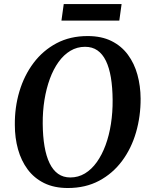

<svg xmlns="http://www.w3.org/2000/svg" viewBox="-20 -934 754 964"><path d="M320.5 10Q251.5 10 201.2 -15Q151 -40 118.8 -83.5Q86.5 -127 70.5 -184.2Q54.5 -241.5 54.5 -306.5Q53.5 -395 77.5 -475.2Q101.5 -555.5 148.5 -618Q195.5 -680.5 263.8 -716.8Q332 -753 420 -753Q489.5 -753 539.8 -728Q590 -703 622.2 -659.2Q654.5 -615.5 670 -559Q685.5 -502.5 686 -439.5Q686.5 -350.5 663 -269.5Q639.5 -188.5 592.8 -125.8Q546 -63 477.8 -26.5Q409.5 10 320.5 10ZM333 -43Q373 -43 406.5 -63.2Q440 -83.5 466 -120Q492 -156.5 510 -205.2Q528 -254 537 -312Q546 -370 545.5 -432.5Q545 -495 536.8 -544.5Q528.5 -594 511.8 -628.5Q495 -663 469.2 -681Q443.5 -699 407 -699Q367 -699 333.5 -679Q300 -659 274 -622.8Q248 -586.5 230.2 -538Q212.5 -489.5 203.2 -432.2Q194 -375 194.5 -313Q195 -249.5 203.5 -199.5Q212 -149.5 229 -114.5Q246 -79.5 271.8 -61.2Q297.5 -43 333 -43ZM300 -913.5H590.5L579 -830.5H288.5Z"/></svg>

Font: Merriweather 28pt SemiBold
Style: Italic
Weight: 600
Italic angle: -7.8°
Version: Version 2.101